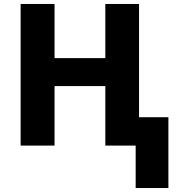

<svg xmlns="http://www.w3.org/2000/svg" viewBox="-20 -734 888 968"><path d="M664 214V0H511V-300H255V0H84V-714H255V-441H511V-714H681V-143H829V214Z"/></svg>

Font: Noto Sans ExtraBold
Style: Regular
Weight: 800
Designer: Monotype Design Team
Foundry: Monotype Imaging Inc.
Version: Version 2.007